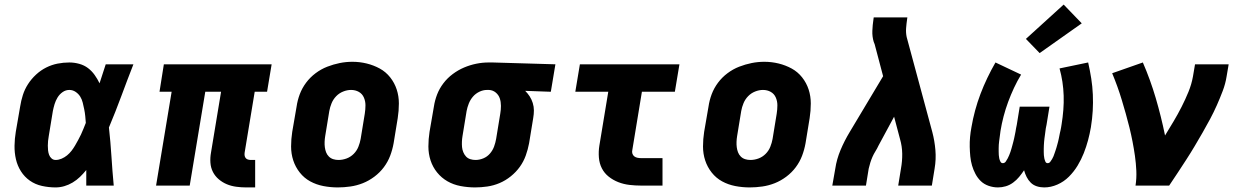

<svg xmlns="http://www.w3.org/2000/svg" viewBox="-20 -811 5440 839"><path d="M223 8Q193 8 163.5 1.5Q134 -5 110.5 -21.5Q87 -38 71.5 -62.5Q56 -87 49.5 -115.5Q43 -144 43.5 -174.5Q44 -205 49 -235L68 -345Q72 -371 80 -396Q88 -421 102.5 -443.5Q117 -466 137.5 -485Q158 -504 182 -516Q206 -528 231.5 -533Q257 -538 283 -538Q305 -538 326.5 -532Q348 -526 364.5 -513.5Q381 -501 393.5 -483.5Q406 -466 415 -447Q422 -468 428.5 -488.5Q435 -509 442 -530H563Q536 -461 510.5 -392Q485 -323 456 -254Q463 -191 467 -127.5Q471 -64 477 0H357Q357 -17 357 -34Q357 -51 357 -68Q344 -52 329.5 -38Q315 -24 297.5 -13.5Q280 -3 261 2.5Q242 8 223 8ZM223 -112Q236 -112 249 -117.5Q262 -123 273 -132Q284 -141 292.5 -152Q301 -163 308 -175Q315 -187 321.5 -199Q328 -211 334 -223.5Q340 -236 345 -249Q350 -262 355 -274Q354 -289 352.5 -304Q351 -319 348 -333.5Q345 -348 341.5 -362.5Q338 -377 330.5 -389Q323 -401 310.5 -409.5Q298 -418 283 -418Q267 -418 253.5 -408.5Q240 -399 231.5 -385Q223 -371 218.5 -356Q214 -341 211 -326L193 -216Q191 -205 190 -195Q189 -185 189 -174.5Q189 -164 190 -154Q191 -144 194.5 -134.5Q198 -125 205.5 -118.5Q213 -112 223 -112Z M1056 8Q1034 8 1012 5Q990 2 971 -6Q952 -14 936 -27.5Q920 -41 910.5 -59.5Q901 -78 899.5 -100Q898 -122 902 -144L946 -410H877L809 0H662L730 -410H677L696 -530H1167L1147 -410H1093L1049 -144Q1048 -137 1049 -131Q1050 -125 1053.5 -120.5Q1057 -116 1063 -114Q1069 -112 1076 -112H1095V8Z M1456 8Q1424 8 1393 2Q1362 -4 1335.5 -18.5Q1309 -33 1290 -57Q1271 -81 1261.5 -110Q1252 -139 1252 -171Q1252 -203 1257 -235L1276 -345Q1280 -373 1290 -399.5Q1300 -426 1317.5 -449.5Q1335 -473 1359 -491Q1383 -509 1410 -519.5Q1437 -530 1464.5 -535.5Q1492 -541 1520 -541Q1552 -541 1582.5 -533.5Q1613 -526 1639.5 -511.5Q1666 -497 1685 -473Q1704 -449 1713.5 -420Q1723 -391 1723 -359Q1723 -327 1718 -295L1700 -185Q1695 -157 1685 -130.5Q1675 -104 1657.5 -80.5Q1640 -57 1616 -39Q1592 -21 1565.5 -10.5Q1539 0 1511 4Q1483 8 1456 8ZM1459 -112Q1477 -112 1494.5 -118.5Q1512 -125 1525.5 -138.5Q1539 -152 1546 -169.5Q1553 -187 1556 -204L1574 -314Q1577 -333 1577 -351Q1577 -369 1570 -385Q1563 -401 1548 -409.5Q1533 -418 1514 -418Q1497 -418 1479.5 -411Q1462 -404 1449 -390.5Q1436 -377 1429 -360Q1422 -343 1419 -326L1401 -216Q1399 -204 1398.5 -191.5Q1398 -179 1399.5 -167.5Q1401 -156 1405 -145.5Q1409 -135 1417 -127Q1425 -119 1436 -115.5Q1447 -112 1459 -112Z M2056 8Q2024 8 1992.5 2Q1961 -4 1935 -19Q1909 -34 1890 -57.5Q1871 -81 1861.5 -110Q1852 -139 1852 -171Q1852 -203 1857 -235L1876 -345Q1880 -372 1890 -398Q1900 -424 1917.5 -447Q1935 -470 1958.5 -487.5Q1982 -505 2008 -516Q2034 -527 2061 -532.5Q2088 -538 2115 -538Q2120 -538 2124 -538Q2128 -538 2133 -538L2407 -530L2387 -410L2275 -414Q2286 -403 2294.5 -390Q2303 -377 2308 -361Q2313 -345 2313 -328.5Q2313 -312 2310 -295L2292 -185Q2287 -158 2277.5 -131.5Q2268 -105 2251.5 -82Q2235 -59 2212 -40.5Q2189 -22 2163 -11Q2137 0 2109.5 4Q2082 8 2056 8ZM2058 -112Q2058 -112 2058 -112Q2058 -112 2058 -112Q2075 -112 2092 -119Q2109 -126 2121 -140Q2133 -154 2139 -170.5Q2145 -187 2148 -204L2166 -314Q2169 -331 2169 -348.5Q2169 -366 2164 -381Q2159 -396 2146.5 -406.5Q2134 -417 2117 -418H2113Q2112 -418 2110.5 -418Q2109 -418 2108 -418Q2091 -418 2074.5 -410Q2058 -402 2046.5 -388.5Q2035 -375 2028.5 -358.5Q2022 -342 2019 -326L2001 -216Q1999 -204 1998.5 -192Q1998 -180 1999 -168.5Q2000 -157 2004.5 -146Q2009 -135 2016.5 -127Q2024 -119 2035 -115.5Q2046 -112 2058 -112Z M2782 0Q2756 0 2730.5 -3Q2705 -6 2682 -15Q2659 -24 2640 -39Q2621 -54 2610 -75.5Q2599 -97 2597 -123Q2595 -149 2599 -174L2638 -410H2494L2514 -530H2949L2929 -410H2785L2743 -155Q2741 -147 2743.5 -139.5Q2746 -132 2752 -127.5Q2758 -123 2766 -121.5Q2774 -120 2782 -120H2875V0Z M3256 8Q3224 8 3193 2Q3162 -4 3135.5 -18.5Q3109 -33 3090 -57Q3071 -81 3061.5 -110Q3052 -139 3052 -171Q3052 -203 3057 -235L3076 -345Q3080 -373 3090 -399.5Q3100 -426 3117.5 -449.5Q3135 -473 3159 -491Q3183 -509 3210 -519.5Q3237 -530 3264.5 -535.5Q3292 -541 3320 -541Q3352 -541 3382.5 -533.5Q3413 -526 3439.5 -511.5Q3466 -497 3485 -473Q3504 -449 3513.5 -420Q3523 -391 3523 -359Q3523 -327 3518 -295L3500 -185Q3495 -157 3485 -130.5Q3475 -104 3457.5 -80.5Q3440 -57 3416 -39Q3392 -21 3365.5 -10.5Q3339 0 3311 4Q3283 8 3256 8ZM3259 -112Q3277 -112 3294.5 -118.5Q3312 -125 3325.5 -138.5Q3339 -152 3346 -169.5Q3353 -187 3356 -204L3374 -314Q3377 -333 3377 -351Q3377 -369 3370 -385Q3363 -401 3348 -409.5Q3333 -418 3314 -418Q3297 -418 3279.5 -411Q3262 -404 3249 -390.5Q3236 -377 3229 -360Q3222 -343 3219 -326L3201 -216Q3199 -204 3198.5 -191.5Q3198 -179 3199.5 -167.5Q3201 -156 3205 -145.5Q3209 -135 3217 -127Q3225 -119 3236 -115.5Q3247 -112 3259 -112Z M3617 0 3630 -74Q3636 -115 3653 -155.5Q3670 -196 3693 -234L3839 -478L3802 -618Q3801 -621 3800 -623Q3799 -625 3798 -628Q3798 -628 3798 -628Q3798 -628 3798 -628Q3798 -628 3798 -628Q3798 -628 3798 -628Q3791 -651 3792 -676.5Q3793 -702 3797 -728L3798 -735H3945L3944 -728Q3941 -708 3939.5 -688Q3938 -668 3942 -649L4054 -234Q4064 -196 4067.5 -155.5Q4071 -115 4064 -74L4052 0H3905L3917 -74Q3923 -107 3922.5 -139.5Q3922 -172 3913 -203L3887 -301L3819 -175Q3813 -162 3805.5 -150Q3798 -138 3792.5 -125.5Q3787 -113 3783 -100Q3779 -87 3776 -74L3764 0Z M4341 8Q4320 8 4300 1Q4280 -6 4266 -19.5Q4252 -33 4242.5 -51Q4233 -69 4227.5 -88Q4222 -107 4220 -127.5Q4218 -148 4217.5 -169.5Q4217 -191 4219 -212.5Q4221 -234 4225 -255Q4231 -291 4241 -328Q4251 -365 4264.5 -400.5Q4278 -436 4294.5 -470.5Q4311 -505 4330 -538L4442 -485Q4425 -457 4411 -427Q4397 -397 4385.5 -366Q4374 -335 4365.5 -302.5Q4357 -270 4352 -239Q4351 -231 4350 -223.5Q4349 -216 4348 -208.5Q4347 -201 4346 -193.5Q4345 -186 4344.5 -178.5Q4344 -171 4344 -163.5Q4344 -156 4344 -148.5Q4344 -141 4344.5 -133.5Q4345 -126 4346.5 -119Q4348 -112 4351.5 -105Q4355 -98 4362 -98Q4370 -98 4375 -105Q4380 -112 4383.5 -119Q4387 -126 4390 -133Q4393 -140 4395.5 -147.5Q4398 -155 4400 -162Q4402 -169 4404 -176.5Q4406 -184 4408 -191.5Q4410 -199 4411.5 -206Q4413 -213 4414.5 -220.5Q4416 -228 4417.5 -235.5Q4419 -243 4420 -250.5Q4421 -258 4423 -265L4436 -345H4566L4553 -265Q4551 -258 4550 -250.5Q4549 -243 4548 -235.5Q4547 -228 4546 -220.5Q4545 -213 4544 -206Q4543 -199 4542.5 -191.5Q4542 -184 4541.5 -176.5Q4541 -169 4541 -161.5Q4541 -154 4541 -147Q4541 -140 4541.5 -133Q4542 -126 4543.5 -119Q4545 -112 4548 -105Q4551 -98 4558 -98Q4565 -98 4569.5 -104Q4574 -110 4577.5 -116Q4581 -122 4583.5 -128Q4586 -134 4588 -140.5Q4590 -147 4592.5 -153.5Q4595 -160 4596.5 -166Q4598 -172 4600 -178.5Q4602 -185 4603.5 -191.5Q4605 -198 4606.5 -204.5Q4608 -211 4609 -217Q4610 -223 4611.5 -229.5Q4613 -236 4614.5 -242.5Q4616 -249 4617 -255.5Q4618 -262 4619 -268Q4624 -299 4626.5 -330.5Q4629 -362 4628 -393Q4627 -424 4622.5 -453.5Q4618 -483 4610 -512L4735 -538Q4743 -503 4748.5 -468Q4754 -433 4755.5 -397.5Q4757 -362 4755 -327Q4753 -292 4747 -255Q4742 -226 4734.5 -198Q4727 -170 4716 -142Q4705 -114 4689 -87.5Q4673 -61 4651 -39Q4629 -17 4600.5 -4.5Q4572 8 4543 8Q4526 8 4510.5 3Q4495 -2 4484 -13Q4473 -24 4466 -38Q4459 -52 4455 -67Q4445 -52 4433.5 -38Q4422 -24 4407 -13Q4392 -2 4375 3Q4358 8 4341 8ZM4523 -579 4463 -641 4628 -791 4707 -709Z M4942 0Q4947 -32 4945.5 -65Q4944 -98 4939.5 -129.5Q4935 -161 4929 -192Q4923 -223 4915.5 -253.5Q4908 -284 4899.5 -314Q4891 -344 4882 -374Q4873 -404 4862.5 -433Q4852 -462 4840 -491L4974 -538Q5007 -462 5030.5 -382Q5054 -302 5071 -219Q5090 -250 5108.5 -281Q5127 -312 5143.5 -344.5Q5160 -377 5173.5 -410Q5187 -443 5193 -477L5202 -530H5349L5340 -477Q5335 -445 5323 -413.5Q5311 -382 5297.5 -351.5Q5284 -321 5268 -291Q5252 -261 5235 -231.5Q5218 -202 5200.5 -172.5Q5183 -143 5164.5 -114.5Q5146 -86 5127 -57Q5108 -28 5089 0Z"/></svg>

Font: Iosevka Curly Slab HvExObl
Style: Regular
Weight: 900
Width: 7
Italic angle: -9°
Monospace: yes
Designer: Belleve Invis
Foundry: Belleve Invis
Version: Version 11.1.0; ttfautohint (v1.8.3)